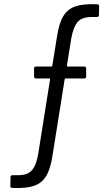

<svg xmlns="http://www.w3.org/2000/svg" viewBox="-20 -724 547 947"><path d="M459 -703Q469 -703 469 -693L468 -650Q468 -640 458 -640H431Q383 -640 362 -614.5Q341 -589 331 -532L310 -400Q310 -396 313 -396H395Q405 -396 405 -386V-347Q405 -337 395 -337H304Q299 -337 299 -333L239 43Q229 109 208 144Q187 179 148 192.5Q109 206 41 203Q31 203 31 193L32 150Q32 140 42 140H70Q117 140 138.5 114.5Q160 89 169 32L227 -333Q227 -337 224 -337H158Q148 -337 148 -347V-386Q148 -396 158 -396H233Q238 -396 238 -400L261 -543Q271 -609 292 -644Q313 -679 352 -692.5Q391 -706 459 -703Z"/></svg>

Font: Barlow Semi Condensed
Style: Regular
Weight: 400
Width: 4
Designer: Jeremy Tribby
Foundry: Tribby Type
Version: Version 1.408;December 10, 2018;FontCreator 11.5.0.2430 64-b